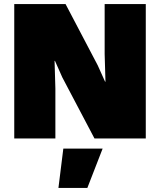

<svg xmlns="http://www.w3.org/2000/svg" viewBox="-20 -680 786 943"><path d="M696 0H444L286 -300L250 -381H248L252 -245V0H50V-660H302L460 -359L496 -279H498L494 -415V-660H696ZM409 243H267L291 50H484Z"/></svg>

Font: Work Sans Black
Style: Regular
Weight: 900
Designer: Wei Huang
Foundry: Wei Huang
Version: Version 1.500